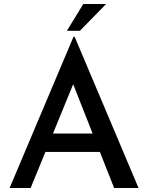

<svg xmlns="http://www.w3.org/2000/svg" viewBox="-20 -939 740 959"><path d="M28 0 347 -755H353L672 0H550L318 -588L395 -639L133 0ZM222 -272H480L517 -180H190ZM510 -919 379 -785H314L396 -919Z"/></svg>

Font: Josefin Sans Thin Medium
Style: Regular
Weight: 500
Version: Version 2.000